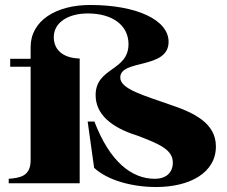

<svg xmlns="http://www.w3.org/2000/svg" viewBox="-20 -736 913 771"><path d="M15 -18V0H300V-501C231 -503 196 -537 196 -587C196 -646 254 -682 333 -682C432 -682 496 -634 496 -559C496 -450 364 -466 364 -354C364 -279 424 -225 530 -192C623 -157 674 -134 674 -83C674 -42 646 -18 602 -18C509 -18 421 -86 359 -248H332L358 -62C412 -12 510 15 607 15C742 15 847 -42 847 -148C847 -242 758 -284 662 -316C561 -352 462 -378 463 -425C463 -499 657 -457 657 -568C657 -656 529 -716 342 -716C205 -716 103 -653 103 -547V-500H21V-468H103V-93C103 -28 61 -22 15 -18Z"/></svg>

Font: Sprat
Style: Bold
Weight: 700
Designer: Ethan Nakache
Foundry: Collletttivo
Version: Version 2.000;Glyphs 3.2 (3217)